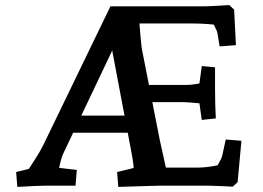

<svg xmlns="http://www.w3.org/2000/svg" viewBox="-20 -730 1033 755"><path d="M48.1 5 43.5 -53.5 140.1 -77.3 79.5 -45.3Q85.3 -52.7 95.1 -68.3Q105 -83.8 116.6 -101.8Q128.3 -119.8 137.4 -135.8Q146.5 -151.7 150.7 -160.6L414.2 -705H525.5V-678.9Q526.5 -665.8 528.2 -639.3Q529.9 -612.8 532.6 -585.1Q535.3 -557.5 537.3 -540.5L608.3 -179.4L643 -22.9L615.9 0Q601.7 0 572 1Q542.3 2 507.9 3Q473.5 4 445.1 5L440.5 -53.5L551.5 -80.6L507.4 -35.5Q507.1 -62.9 504.3 -84.7Q501.5 -106.5 497.2 -129.4L411.7 -581.5L442.9 -576.9L226.6 -121.6Q223.4 -114.1 219.2 -98.6Q215 -83.1 211.8 -66.2Q208.5 -49.4 206.2 -37.7L163.3 -75.6L282 -61.9L277 0H183.1Q149.7 0 113 1.5Q76.4 3 48.1 5ZM239.6 -208 237.6 -275.5H520.5L522.5 -208ZM895.4 4Q876.4 3 854.5 2Q832.5 1 813 0.5Q793.5 0 781.4 0H532.6V-70.9H751.4Q783.3 -70.9 812.1 -75.7Q841 -80.5 852.7 -83.5L808.1 -42.4Q824.8 -62.1 838.1 -84.3Q851.4 -106.5 854 -118.5L867.7 -181.4L929.4 -176.4L914.4 -14ZM773.4 -258.4 759.4 -358.5 803.6 -320.1Q790.1 -321.5 769.2 -323.3Q748.4 -325.2 727.1 -326.9Q705.9 -328.5 691.6 -328.5H532.6V-395.9H711.6Q730.1 -395.9 754.6 -400.1Q779.1 -404.3 791.6 -407.2L759.4 -365.9L773.4 -470.3L825.6 -465.3V-381.3Q825.6 -323.5 828.6 -264.4ZM843.7 -547.5 835.3 -598Q834.3 -607.3 822.2 -630.6Q810.2 -654 799.2 -671L846.2 -631Q828.6 -633 798.6 -635.3Q768.5 -637.6 739.6 -637.6H500.6V-705H767.7Q776.7 -705 796.7 -705.5Q816.7 -706 839.7 -707.5Q862.7 -709 881.7 -710L900.7 -692L907.7 -552.5Z"/></svg>

Font: Andada Pro
Style: Regular
Weight: 400
Designer: Carolina Giovagnoli
Foundry: Huerta Tipografica
Version: Version 3.003